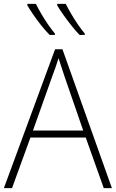

<svg xmlns="http://www.w3.org/2000/svg" viewBox="-20 -970 597 990"><path d="M515 0 422 -261H137L42 0H0L264 -716H302L557 0ZM409 -297 312 -578Q307 -594 298.5 -619Q290 -644 282 -670Q274 -646 266 -622Q258 -598 250 -578L150 -297ZM319 -950Q330 -928 346.5 -899.5Q363 -871 382 -843.5Q401 -816 417 -797V-790H390Q370 -811 348.5 -838Q327 -865 307.5 -892.5Q288 -920 275 -942V-950ZM165 -950Q176 -928 192.5 -899.5Q209 -871 228 -843.5Q247 -816 263 -797V-790H236Q215 -811 193.5 -838Q172 -865 153 -892.5Q134 -920 121 -942V-950Z"/></svg>

Font: Noto Sans Disp ExtLt
Style: Regular
Weight: 200
Designer: Monotype Design Team
Foundry: Monotype Imaging Inc.
Version: Version 2.000;GOOG;noto-source:20170915:90ef993387c0